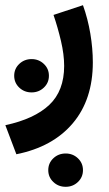

<svg xmlns="http://www.w3.org/2000/svg" viewBox="-39 -323 416 732"><path d="M145 325.7Q145 298.8 164.3 280.5Q183.6 262.2 211.4 262.2Q238.8 262.2 258.1 280.5Q277.3 298.8 277.3 325.7Q277.3 352.5 258.1 370.8Q238.8 389.2 211.4 389.2Q183.6 389.2 164.3 370.8Q145 352.5 145 325.7ZM15.1 -34.2Q15.1 -61 34.4 -79.3Q53.7 -97.7 81.5 -97.7Q108.9 -97.7 128.2 -79.3Q147.5 -61 147.5 -34.2Q147.5 -7.3 128.2 11Q108.9 29.3 81.5 29.3Q53.7 29.3 34.4 11Q15.1 -7.3 15.1 -34.2ZM23.4 265.1 -18.6 154.3Q92.3 130.4 148.9 76.9Q205.6 23.4 205.6 -71.8Q205.6 -115.2 193.4 -167Q181.2 -218.8 165 -266.1L277.3 -303.2Q295.9 -251.5 305.4 -194.8Q314.9 -138.2 314.9 -85.4Q314.9 56.6 238.5 147Q162.1 237.3 23.4 265.1Z"/></svg>

Font: Vazirmatn RD UI FD SemiBold
Style: Regular
Weight: 600
Designer: Saber Rastikerdar
Foundry: Saber Rastikerdar
Version: Version 33.003